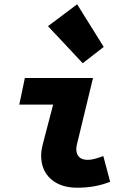

<svg xmlns="http://www.w3.org/2000/svg" viewBox="-20 -864 640 896"><path d="M340 12Q263 12 217.5 -28.5Q172 -69 172 -138Q172 -163 182 -200L228 -376H70L96 -500H414L340 -194Q336 -178 336 -170Q336 -118 390 -118Q417 -118 462 -136L494 -16Q426 12 340 12ZM366 -569 204 -742 340 -844 464 -645Z"/></svg>

Font: TypoPRO Source Code Pro
Style: Italic
Weight: 900
Italic angle: -11°
Monospace: yes
Designer: Paul D. Hunt, Teo Tuominen
Foundry: Adobe Systems Incorporated
Version: Version 1.030;PS 1.0;hotconv 1.0.84;makeotf.lib2.5.63406